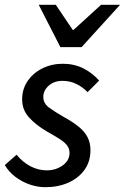

<svg xmlns="http://www.w3.org/2000/svg" viewBox="-23 -766 519 798"><path d="M165 12Q133 12 101 1Q69 -10 41.5 -30.5Q14 -51 -3 -80L46 -123Q71 -92 103.5 -75Q136 -58 172 -58Q197 -58 218.5 -67.5Q240 -77 253 -93Q266 -109 266 -130Q266 -147 257 -160Q248 -173 227.5 -186.5Q207 -200 171 -220Q127 -246 98 -277.5Q69 -309 69 -353Q69 -396 92 -429.5Q115 -463 153.5 -482Q192 -501 238 -501Q285 -501 323 -482Q361 -463 389 -431L341 -383Q321 -404 294.5 -417Q268 -430 237 -430Q202 -430 179.5 -410Q157 -390 157 -363Q157 -336 182 -318Q207 -300 242 -280Q280 -259 304.5 -239Q329 -219 341 -195.5Q353 -172 353 -142Q353 -95 328.5 -60.5Q304 -26 261.5 -7Q219 12 165 12ZM228 -570 138 -746H209L279 -642H283L397 -746H476L316 -570Z"/></svg>

Font: Source Sans 3 Medium
Style: Italic
Weight: 500
Italic angle: -11°
Designer: Paul D. Hunt
Foundry: Adobe
Version: Version 3.052;hotconv 1.1.0;makeotfexe 2.6.0